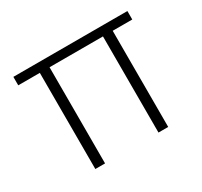

<svg xmlns="http://www.w3.org/2000/svg" viewBox="-110 -640 828 786"><g transform="rotate(-30 304.0 -247.0)"><path d="M134 0V-454.5H32V-494.5H571V-454.5H478.5V0H432.5V-454.5H180V0Z"/></g></svg>

Font: Heraclito ExtraLight
Style: Regular
Weight: 200
Designer: Kostas Bartsokas (font) & Cristiano Sobral (main changes)
Foundry: Kostas Bartsokas (font) & Cristiano Sobral (main changes)
Version: Version 1.00;July 8, 2020;FontCreator 13.0.0.2655 64-bit